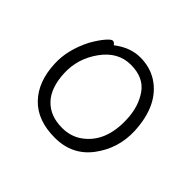

<svg xmlns="http://www.w3.org/2000/svg" viewBox="-120 -638 808 808"><g transform="rotate(45 284.0 -234.0)"><path d="M186 -438Q242 -481 300.5 -481Q359 -481 403 -453Q496 -393 503 -245Q507 -145 448 -66Q389 13 285.5 13Q182 13 125.5 -46Q69 -105 65 -207Q61 -286 105 -372Q125 -407 143 -428Q161 -449 169.5 -449Q178 -449 186 -438ZM278 -38Q329 -38 367 -65Q451 -125 445 -258Q442 -330 406.5 -380.5Q371 -431 295 -431Q219 -431 168.5 -361Q118 -291 121.5 -207.5Q125 -124 166 -81Q207 -38 278 -38Z"/></g></svg>

Font: LXGW WenKai Light
Style: Regular
Weight: 300
Designer: LXGW / Fontworks Inc.
Foundry: LXGW / Fontworks Inc.
Version: Version 1.501; October 10, 2024